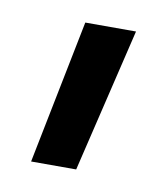

<svg xmlns="http://www.w3.org/2000/svg" viewBox="-42 -143 254 302"><g transform="rotate(10 85.0 8.0)"><path d="M26 123 72 -107H153L98 123Z"/></g></svg>

Font: TypoPRO Titillium Text
Style: 400 wt
Weight: 400
Designer: Accademia di Belle Arti di Urbino and others
Foundry: Accademia di Belle Arti di Urbino and others.
Version: Version 25.000